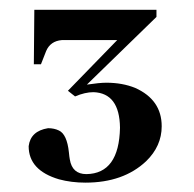

<svg xmlns="http://www.w3.org/2000/svg" viewBox="-20 -654 400 396"><path d="M302.7 -619.1V-633.8H50.8L49.8 -521.5H64.5L75.2 -548.8Q84 -569.3 107.4 -571.3Q113.3 -571.3 123 -571.3H221.7L120.1 -466.8L134.8 -455.1Q155.3 -463.9 172.9 -463.9Q226.6 -461.9 227.5 -390.6Q225.6 -295.9 158.2 -294.9Q128.9 -294.9 124 -325.2Q123 -330.1 122.1 -339.8Q118.2 -377 101.6 -384.8Q91.8 -389.6 79.1 -389.6Q43 -383.8 39.1 -352.5Q39.1 -302.7 101.6 -284.2Q127 -277.3 156.2 -277.3Q234.4 -277.3 281.2 -321.3Q313.5 -352.5 313.5 -393.6Q313.5 -448.2 258.8 -472.7Q232.4 -483.4 199.2 -483.4Q185.5 -483.4 159.2 -479.5Z"/></svg>

Font: Abhaya Libre SemiBold
Style: Regular
Weight: 600
Designer: Pushpananda Ekanayake, Sol Matas, Pathum Egodawatta
Foundry: Mooniak
Version: Version 1.050 ; ttfautohint (v1.6)